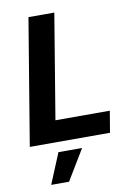

<svg xmlns="http://www.w3.org/2000/svg" viewBox="-102 -793 770 1091"><g transform="rotate(-10 282.5 -247.5)"><path d="M20.3 0 140.9 -727.5H290.1L190.1 -123.7H503.8L483.2 0ZM102.6 233.6 175.5 57.6H312L205.7 233.6Z"/></g></svg>

Font: Adwaita Sans
Style: Italic
Weight: 400
Italic angle: -9.39999°
Designer: Rasmus Andersson
Foundry: rsms
Version: Version 4.001;git-9221beed3